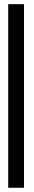

<svg xmlns="http://www.w3.org/2000/svg" viewBox="-20 -848 160 913"><path d="M19 44.9V-828.1H94.2V44.9Z"/></svg>

Font: KJV1611
Style: Regular
Weight: 400
Version: Version 3.6.1